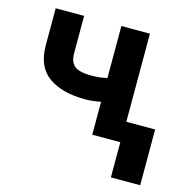

<svg xmlns="http://www.w3.org/2000/svg" viewBox="-106 -650 920 931"><g transform="rotate(15 354.0 -184.5)"><path d="M533.7 -545.5V0H390.3V-545.5ZM463.8 -306.1V-186.8Q446.4 -179 420.5 -172.1Q394.5 -165.1 366.1 -160.9Q337.7 -156.6 312.9 -156.6Q195.3 -156.6 127.8 -205.1Q60.4 -253.6 60.4 -360.1V-546.2H203.1V-360.1Q203.1 -328.5 214 -310Q224.8 -291.5 248.8 -283.6Q272.7 -275.6 312.9 -275.6Q350.1 -275.6 386 -283.4Q421.9 -291.2 463.8 -306.1ZM678.3 -103.3V176.5H531.2V-103.3Z"/></g></svg>

Font: InterMG
Style: Bold
Weight: 700
Designer: Rasmus Andersson
Foundry: rsms
Version: Version 3.019;December 26, 2023;FontCreator 15.0.0.2955 64-b